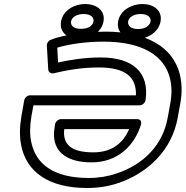

<svg xmlns="http://www.w3.org/2000/svg" viewBox="-20 -904 927 959"><path d="M483 -617C402 -617 332 -605 270 -592L266 -666C330 -685 414 -696 497 -696C693 -696 801 -625 829 -513C838 -476 839 -435 831 -390L818 -318C793 -176 694 -82 564 -38C520 -23 473 -15 424 -15C244 -15 158 -87 136 -195C128 -233 129 -276 137 -324L147 -378H677C690 -378 705 -389 707 -404C727 -542 644 -617 483 -617ZM474 -567C608 -567 662 -518 659 -428H130C119 -428 104 -418 101 -403L87 -324C78 -271 77 -222 86 -177C112 -47 221 35 415 35C470 35 522 27 572 10C718 -40 839 -153 868 -318L881 -390C890 -441 889 -489 878 -533C844 -669 713 -746 506 -746C471 -746 438 -744 407 -741C345 -734 283 -725 233 -705C222 -701 213 -688 214 -676L221 -556C222 -544 234 -535 248 -538C316 -554 388 -567 474 -567ZM253 -269C232 -152 307 -93 437 -93C572 -93 653 -181 684 -281C687 -291 687 -309 664 -309H285C270 -309 257 -295 255 -284ZM301 -259H625C596 -192 542 -143 446 -143C335 -143 292 -183 301 -259ZM385 -760C345 -760 332 -778 335 -797C338 -815 359 -834 398 -834C436 -834 450 -815 447 -797C444 -778 424 -760 385 -760ZM376 -710C429 -710 487 -740 497 -797C507 -853 459 -884 406 -884C353 -884 295 -854 285 -797C275 -739 322 -710 376 -710ZM670 -759C631 -759 617 -778 620 -797C623 -815 644 -834 683 -834C721 -834 735 -815 732 -797C729 -778 708 -759 670 -759ZM661 -709C714 -709 772 -741 782 -797C792 -853 745 -884 692 -884C639 -884 580 -854 570 -797C560 -740 607 -709 661 -709Z"/></svg>

Font: Asimov
Style: XWidOuIt
Weight: 500
Designer: Google
Version: Version 2.000980; 2014